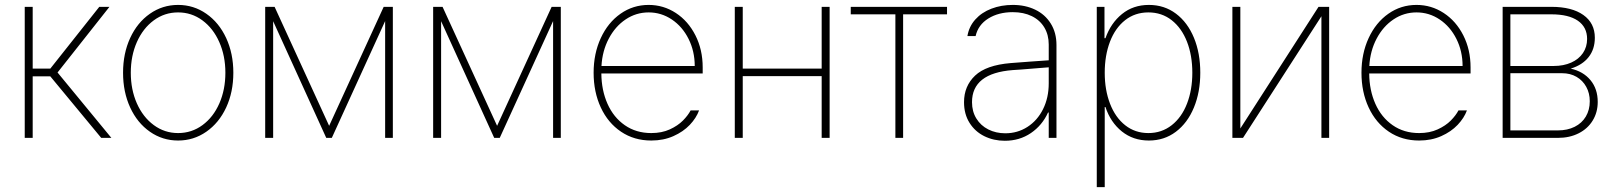

<svg xmlns="http://www.w3.org/2000/svg" viewBox="-20 -558 6537 777"><path d="M80.1 -530.3H112.3V-280.3H183.6L381.8 -530.3H422.9L212.9 -264.6L430.7 0H389.6L183.6 -249H112.3V0H80.1Z M478 -263.7Q478 -341.8 506.8 -404.3Q535.6 -466.8 586.7 -502.4Q637.7 -538.1 700.7 -538.1Q763.7 -538.1 814.9 -502.4Q866.2 -466.8 895.3 -404.1Q924.3 -341.3 924.3 -263.7Q924.3 -185.5 895.3 -123Q866.2 -60.5 814.9 -24.9Q763.7 10.7 700.7 10.7Q637.7 10.7 586.7 -24.9Q535.6 -60.5 506.8 -123Q478 -185.5 478 -263.7ZM892.1 -263.7Q892.1 -332 867.4 -387.7Q842.8 -443.4 799.1 -475.6Q755.4 -507.8 700.7 -507.8Q646 -507.8 602.3 -475.6Q558.6 -443.4 533.9 -387.7Q509.3 -332 509.3 -263.7Q509.3 -195.3 533.9 -139.6Q558.6 -84 602.3 -51.8Q646 -19.5 700.7 -19.5Q755.9 -19.5 799.6 -51.8Q843.3 -84 867.7 -139.6Q892.1 -195.3 892.1 -263.7Z M1532.7 -530.3H1569.8V0H1538.6V-472.7L1322.8 0H1300.3L1085.4 -472.2V0H1053.2V-530.3H1091.3L1312 -48.8Z M2212.4 -530.3H2249.5V0H2218.3V-472.7L2002.4 0H1980L1765.1 -472.2V0H1732.9V-530.3H1771L1991.7 -48.8Z M2382.3 -263.7Q2382.3 -341.3 2411.4 -404.1Q2440.4 -466.8 2491.2 -502.4Q2542 -538.1 2605 -538.1Q2665 -538.1 2715.1 -505.4Q2765.1 -472.7 2794.4 -414.8Q2823.7 -356.9 2823.7 -285.2V-260.7H2413.6Q2414.1 -192.9 2438.5 -137.9Q2462.9 -83 2508.5 -51.3Q2554.2 -19.5 2615.7 -19.5Q2658.2 -19.5 2690.7 -34.4Q2723.1 -49.3 2743.7 -70.1Q2764.2 -90.8 2774.9 -111.3H2809.1Q2797.9 -80.6 2771.5 -52.7Q2745.1 -24.9 2705.1 -7.1Q2665 10.7 2615.7 10.7Q2546.4 10.7 2493.4 -24.9Q2440.4 -60.5 2411.4 -123Q2382.3 -185.5 2382.3 -263.7ZM2791.5 -291Q2791.5 -350.6 2766.6 -400.4Q2741.7 -450.2 2699 -479Q2656.2 -507.8 2605 -507.8Q2554.2 -507.8 2512 -479.5Q2469.7 -451.2 2443.6 -401.6Q2417.5 -352.1 2414.1 -291Z M2985.8 -280.3H3305.2V-530.3H3337.4V0H3305.2V-250H2985.8V0H2953.6V-530.3H2985.8Z M3422.9 -530.3H3812.5V-500H3634.8V0H3603.5V-500H3422.9Z M4069.8 -302.7Q4106.4 -305.7 4150.1 -308.8Q4193.8 -312 4224.1 -314V-377.9Q4224.1 -417 4206.3 -446.8Q4188.5 -476.6 4155.5 -492.7Q4122.6 -508.8 4078.6 -508.8Q4021 -508.8 3979.7 -483.2Q3938.5 -457.5 3928.2 -412.1H3895Q3901.4 -450.7 3927 -479.2Q3952.6 -507.8 3992.2 -522.9Q4031.7 -538.1 4078.6 -538.1Q4129.4 -538.1 4169.4 -518.8Q4209.5 -499.5 4232.4 -462.6Q4255.4 -425.8 4255.4 -376V0H4224.1V-102.5H4221.2Q4197.8 -50.8 4151.9 -19.5Q4106 11.7 4046.4 11.7Q4001.5 11.7 3963.6 -6.8Q3925.8 -25.4 3903.6 -60.8Q3881.3 -96.2 3881.3 -144.5Q3881.3 -209.5 3926 -252Q3970.7 -294.4 4069.8 -302.7ZM4048.3 -18.6Q4097.7 -18.6 4137.9 -44.4Q4178.2 -70.3 4201.2 -116.5Q4224.1 -162.6 4224.1 -220.7V-285.6L4181.2 -282.2Q4093.8 -274.9 4078.6 -274.4Q3913.6 -261.7 3913.6 -144.5Q3913.6 -106.9 3931.2 -78.4Q3948.7 -49.8 3979.5 -34.2Q4010.3 -18.6 4048.3 -18.6Z M4418.5 -530.3H4449.7V-403.3H4453.6Q4475.1 -464.4 4520.5 -501.2Q4565.9 -538.1 4629.4 -538.1Q4691.9 -538.1 4739 -502.7Q4786.1 -467.3 4811.8 -405Q4837.4 -342.8 4837.4 -263.7Q4837.4 -185.1 4811.5 -122.6Q4785.6 -60.1 4738.5 -24.7Q4691.4 10.7 4629.4 10.7Q4565.9 10.7 4520 -26.1Q4474.1 -63 4453.6 -125H4450.7V199.2H4418.5ZM4627.4 -19.5Q4681.2 -19.5 4721.7 -51.3Q4762.2 -83 4783.7 -138.7Q4805.2 -194.3 4805.2 -263.7Q4805.2 -333.5 4783.7 -388.9Q4762.2 -444.3 4721.9 -476.1Q4681.6 -507.8 4627.4 -507.8Q4573.2 -507.8 4533.2 -476.3Q4493.2 -444.8 4471.9 -389.2Q4450.7 -333.5 4450.7 -263.7Q4450.7 -193.8 4472.2 -138.2Q4493.7 -82.5 4533.7 -51Q4573.7 -19.5 4627.4 -19.5Z M5315.9 -530.3H5358.9V0H5327.6V-492.2L5010.3 0H4967.3V-530.3H4999.5V-38.1Z M5489.7 -263.7Q5489.7 -341.3 5518.8 -404.1Q5547.9 -466.8 5598.6 -502.4Q5649.4 -538.1 5712.4 -538.1Q5772.5 -538.1 5822.5 -505.4Q5872.6 -472.7 5901.9 -414.8Q5931.2 -356.9 5931.2 -285.2V-260.7H5521Q5521.5 -192.9 5545.9 -137.9Q5570.3 -83 5616 -51.3Q5661.6 -19.5 5723.1 -19.5Q5765.6 -19.5 5798.1 -34.4Q5830.6 -49.3 5851.1 -70.1Q5871.6 -90.8 5882.3 -111.3H5916.5Q5905.3 -80.6 5878.9 -52.7Q5852.5 -24.9 5812.5 -7.1Q5772.5 10.7 5723.1 10.7Q5653.8 10.7 5600.8 -24.9Q5547.9 -60.5 5518.8 -123Q5489.7 -185.5 5489.7 -263.7ZM5898.9 -291Q5898.9 -350.6 5874 -400.4Q5849.1 -450.2 5806.4 -479Q5763.7 -507.8 5712.4 -507.8Q5661.6 -507.8 5619.4 -479.5Q5577.1 -451.2 5551 -401.6Q5524.9 -352.1 5521.5 -291Z M6061 -530.3H6258.3Q6341.3 -530.3 6387.7 -497.3Q6434.1 -464.4 6434.1 -405.3Q6434.1 -358.9 6408.9 -326.9Q6383.8 -294.9 6336.4 -280.3Q6387.2 -269 6416.5 -233.6Q6445.8 -198.2 6445.8 -145.5Q6445.8 -103.5 6425.5 -70.3Q6405.3 -37.1 6368.7 -18.6Q6332 0 6284.7 0H6061ZM6413.6 -148.4Q6413.6 -180.7 6399.4 -206.5Q6385.3 -232.4 6359.9 -247.1Q6334.5 -261.7 6302.2 -261.7H6092.3V-30.3H6284.7Q6323.2 -30.3 6352.5 -44.9Q6381.8 -59.6 6397.7 -86.4Q6413.6 -113.3 6413.6 -148.4ZM6402.8 -400.4Q6402.8 -448.2 6365.5 -474.1Q6328.1 -500 6258.3 -500H6092.3V-291H6268.1Q6307.6 -291 6338.4 -304.7Q6369.1 -318.4 6386 -343.3Q6402.8 -368.2 6402.8 -400.4Z"/></svg>

Font: Pretendard GOV Thin
Style: Regular
Weight: 100
Designer: Base glyphs from Inter by Rasmus Andersson; Hangeul glyphs from Noto Sans CJK(Source Han Sans) by Jang Soo-young and Kan
Foundry: Kil Hyung-jin
Version: Version 1.309